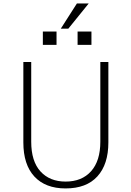

<svg xmlns="http://www.w3.org/2000/svg" viewBox="-20 -1058 750 1096"><path d="M113.3 -245.1V-704.1H158.2V-249Q158.2 -137.7 210.9 -79.6Q263.7 -21.5 354.5 -21.5Q447.3 -21.5 500 -80.6Q552.7 -139.6 552.7 -249V-704.1H598.6V-245.1Q598.6 -120.1 536.1 -51.3Q473.6 17.6 354.5 17.6Q239.3 17.6 176.3 -50.3Q113.3 -118.2 113.3 -245.1ZM327.1 -894.5 418.9 -1038.1H486.3L370.1 -894.5ZM224.6 -801.8V-877.9H302.7V-801.8ZM422.9 -801.8V-877.9H502V-801.8Z"/></svg>

Font: Gothic A1 ExtraLight
Style: Regular
Weight: 275
Designer: HanYang I&C Co.,Ltd.
Foundry: HanYang I&C Co.,Ltd.
Version: Version 2.50